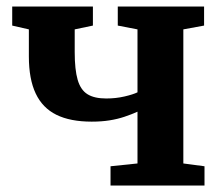

<svg xmlns="http://www.w3.org/2000/svg" viewBox="-20 -576 692 596"><path d="M323.1 0V-59.9L406.8 -68.6V-229.3Q387.9 -220.7 366.5 -213.6Q345.1 -206.4 320.1 -202.4Q295.2 -198.4 264.6 -198.4Q198.3 -198.4 155.2 -219.6Q112.1 -240.8 90.9 -285.6Q69.6 -330.4 69.6 -400.8V-484.8L17.9 -496.6V-555.7H268.4V-496.6L211.9 -484.8V-414.3Q211.9 -359.7 221.1 -328.2Q230.3 -296.7 251.6 -283.5Q272.8 -270.3 309.7 -270.3Q339.5 -270.3 366.3 -276.5Q393 -282.7 406.8 -289.4V-484.8L345.6 -496.6V-555.7H613.5V-496.6L549.1 -484.8V-68.6L614.8 -59.9V0Z"/></svg>

Font: Merriweather Light
Style: Regular
Weight: 300
Designer: Eben Sorkin
Foundry: Eben Sorkin
Version: Version 2.100